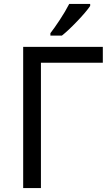

<svg xmlns="http://www.w3.org/2000/svg" viewBox="-20 -951 564 971"><path d="M500 -713.9V-633.8H187V0H97.2V-713.9ZM234.9 -783.2Q253.4 -806.6 282 -849.9Q310.5 -893.1 330.1 -931.2H436V-920.9Q414.6 -889.6 369.1 -842.3Q323.7 -794.9 293 -771H234.9Z"/></svg>

Font: NotoSans
Style: Regular
Weight: 400
Designer: Monotype Design team
Foundry: Monotype Imaging Inc.
Version: Version 1.04; ttfautohint (v1.4.1)